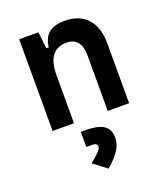

<svg xmlns="http://www.w3.org/2000/svg" viewBox="-148 -628 881 1018"><g transform="rotate(-20 293.0 -119.0)"><path d="M388.2 0V-317.4Q388.2 -364.3 366.9 -389.6Q345.7 -415 306.6 -415Q197.8 -415 197.8 -271.5V0H77.1V-517.6H185.5L195.8 -423.8H209.5Q215.8 -476.1 246.1 -501.7Q276.4 -527.3 336.9 -527.3Q418.9 -527.3 463.9 -477.5Q508.8 -427.7 508.8 -336.9V0ZM288.6 289.1 212.9 231.9Q248.5 203.1 263.2 187.3Q277.8 171.4 277.8 160.6Q277.8 140.6 248 140.6H216.3V55.7H247.1Q314 55.7 345.7 77.6Q377.4 99.6 377.4 146Q377.4 181.6 356.2 215.1Q335 248.5 288.6 289.1Z"/></g></svg>

Font: Cascadia Mono PL SemiBold
Style: Regular
Weight: 600
Monospace: yes
Designer: Aaron Bell
Foundry: Saja Typeworks
Version: Version 2404.023; ttfautohint (v1.8.4)